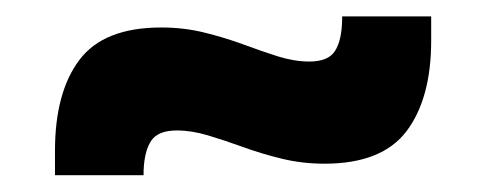

<svg xmlns="http://www.w3.org/2000/svg" viewBox="-20 -432 592 234"><path d="M375.5 -232.5Q348.5 -232.5 323.8 -238.5Q299 -244.5 276.2 -252.8Q253.5 -261 233.5 -267Q213.5 -273 195.5 -273Q173 -273 164.5 -260.8Q156 -248.5 155 -224V-218.5H47V-248Q47 -319.5 76.8 -359Q106.5 -398.5 176.5 -398.5Q204.5 -398.5 229.5 -392.2Q254.5 -386 276.8 -377.8Q299 -369.5 319 -363.2Q339 -357 357 -357Q380 -357 388.2 -369.8Q396.5 -382.5 397 -408V-412H505.5V-382.5Q505.5 -312 475.5 -272.2Q445.5 -232.5 375.5 -232.5Z"/></svg>

Font: Anek Kannada
Style: Bold
Weight: 700
Version: Version 1.003